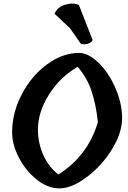

<svg xmlns="http://www.w3.org/2000/svg" viewBox="-20 -1043 706 1063"><path d="M417 -1015 493 -821Q486 -807 467 -801Q448 -795 428 -800L368 -886L282 -967Q298 -1005 342.5 -1017.5Q387 -1030 417 -1015ZM190 -325Q190 -251 220 -184.5Q250 -118 303 -77Q466 -179 522 -367Q511 -467 486.5 -540Q462 -613 410 -673Q313 -617 251.5 -520Q190 -423 190 -325ZM47 -310Q47 -417 100 -519.5Q153 -622 239.5 -686Q326 -750 418 -750Q468 -750 523.5 -697.5Q579 -645 617 -560Q655 -475 656 -392.5Q657 -310 600.5 -217.5Q544 -125 460 -62.5Q376 0 310 0Q244 0 183 -49Q122 -98 84.5 -170.5Q47 -243 47 -310Z"/></svg>

Font: Tillana SemiBold
Style: Regular
Weight: 600
Designer: Lipi Raval (Devanagari, Latin), Jonny Pinhorn (Latin)
Foundry: Indian Type Foundry
Version: Version 2.003;PS 1.0;hotconv 1.0.79;makeotf.lib2.5.61930; tt